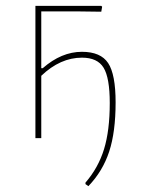

<svg xmlns="http://www.w3.org/2000/svg" viewBox="-20 -472 485 656"><path d="M101 0V-452H326L329 -449L326 -432L250 -433H121V-239H126Q190 -295 260 -295Q324 -295 349.5 -256.5Q375 -218 375 -122Q375 -21 353 46Q331 113 282 164L272 157V152Q316 101 335.5 37.5Q355 -26 355 -120Q355 -206 334 -240.5Q313 -275 260 -275Q186 -275 121 -213V0Z"/></svg>

Font: Alegreya Sans SC Thin
Style: Regular
Weight: 100
Designer: Juan Pablo del Peral
Foundry: Huerta Tipografica
Version: Version 2.007